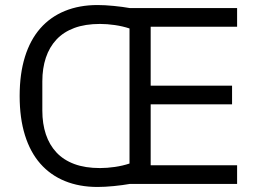

<svg xmlns="http://www.w3.org/2000/svg" viewBox="-20 -730 1025 762"><path d="M495 0Q467 5 431.5 8.5Q396 12 367 12Q295 12 237.5 -11.5Q180 -35 140 -80.5Q100 -126 79 -193.5Q58 -261 58 -349Q58 -437 79 -504.5Q100 -572 140 -617.5Q180 -663 237.5 -686.5Q295 -710 367 -710Q396 -710 431.5 -706.5Q467 -703 495 -698H921V-624H578V-390H901V-316H578V-74H921V0ZM377 -63Q405 -63 436 -67.5Q467 -72 494 -81V-617Q467 -626 436 -630.5Q405 -635 377 -635Q318 -635 275 -619Q232 -603 204 -573Q176 -543 162 -501Q148 -459 148 -407V-291Q148 -239 162 -197Q176 -155 204 -125Q232 -95 275 -79Q318 -63 377 -63Z"/></svg>

Font: IBM Plex Sans Arabic
Style: Regular
Weight: 400
Designer: Mike Abbink, Paul van der Laan, Pieter van Rosmalen, Wael Morcos, Khajak Apelian
Foundry: Bold Monday
Version: Version 1.1